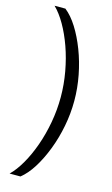

<svg xmlns="http://www.w3.org/2000/svg" viewBox="-147 -790 636 1094"><g transform="rotate(15 171.0 -243.0)"><path d="M31 252Q65 219 95.5 166Q126 113 149.5 47Q173 -19 186.5 -93.5Q200 -168 200 -243Q200 -318 186.5 -392.5Q173 -467 149.5 -533Q126 -599 95.5 -652Q65 -705 31 -738H95Q133 -708 166 -655.5Q199 -603 225 -535.5Q251 -468 265.5 -393Q280 -318 280 -243Q280 -168 265.5 -93Q251 -18 225 49.5Q199 117 166 169.5Q133 222 95 252Z"/></g></svg>

Font: Gantari
Style: Regular
Weight: 400
Designer: Anugrah Pasau
Foundry: Lafontype
Version: Version 1.000; ttfautohint (v1.8.3)